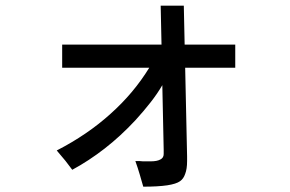

<svg xmlns="http://www.w3.org/2000/svg" viewBox="-20 -622 1040 689"><path d="M515.6 -378.9Q460 -288.1 377 -213.9Q293.9 -138.7 183.6 -82Q200.2 -62.5 214.8 -44.9Q228.5 -27.3 239.3 -12.7Q298.8 -44.9 355.5 -88.9Q412.1 -132.8 465.8 -190.4Q496.1 -223.6 520.5 -254.9Q544.9 -286.1 562.5 -316.4Q564.5 -239.3 567.4 -85Q567.4 -81.1 567.4 -69.3Q567.4 -55.7 555.7 -49.8Q543.9 -43 520.5 -43Q511.7 -43 493.2 -43Q489.3 -43 482.4 -43.9Q476.6 -43.9 465.8 -43.9Q474.6 -19.5 481.4 3.9Q488.3 26.4 494.1 47.9Q546.9 47.9 580.1 43Q612.3 38.1 626 28.3Q638.7 19.5 644.5 2Q651.4 -15.6 651.4 -43.9Q651.4 -49.8 651.4 -60.5Q649.4 -140.6 644.5 -378.9Q689.5 -378.9 824.2 -378.9Q824.2 -399.4 824.2 -461.9Q779.3 -461.9 642.6 -461.9Q641.6 -497.1 639.6 -601.6Q619.1 -601.6 556.6 -601.6Q557.6 -566.4 559.6 -461.9Q470.7 -461.9 203.1 -461.9Q203.1 -441.4 203.1 -378.9Q281.2 -378.9 515.6 -378.9Z"/></svg>

Font: Aptus Gothic JP
Style: Medium
Weight: 400
Designer: Fuminori Ogawa / Motoya
Version: Version 1